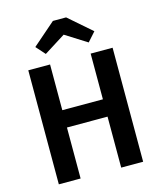

<svg xmlns="http://www.w3.org/2000/svg" viewBox="-134 -1029 940 1124"><g transform="rotate(-15 336.0 -466.5)"><path d="M335 -839 465 -757 514 -812 375 -933H295L156 -812L205 -757ZM592 0V-691H459V-414H213V-691H81V0H213V-309H459V0Z"/></g></svg>

Font: Fira Sans Medium
Style: Regular
Weight: 500
Designer: Carrois Corporate & Edenspiekermann AG
Foundry: Carrois Corporate GbR & Edenspiekermann AG
Version: Version 4.203